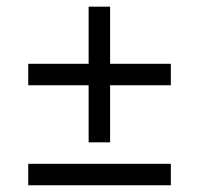

<svg xmlns="http://www.w3.org/2000/svg" viewBox="-20 -634 588 568"><path d="M242.2 -445.3Q242.2 -462.9 242.2 -480.5Q242.2 -497.1 242.2 -514.6Q242.2 -528.3 242.2 -541Q242.2 -554.7 242.2 -567.4Q242.2 -579.1 242.2 -590.8Q242.2 -602.5 242.2 -614.3Q244.1 -614.3 246.1 -614.3Q248 -614.3 249 -614.3Q254.9 -614.3 260.7 -614.3Q266.6 -614.3 271.5 -614.3Q275.4 -614.3 279.3 -614.3Q283.2 -614.3 287.1 -614.3Q292 -614.3 296.9 -614.3Q300.8 -614.3 305.7 -614.3Q305.7 -612.3 305.7 -610.4Q305.7 -608.4 305.7 -607.4Q305.7 -587.9 305.7 -568.4Q305.7 -549.8 305.7 -530.3Q305.7 -516.6 305.7 -503.9Q305.7 -490.2 305.7 -477.5Q305.7 -469.7 305.7 -461.9Q305.7 -453.1 305.7 -445.3Q324.2 -445.3 342.8 -445.3Q361.3 -445.3 379.9 -445.3Q393.6 -445.3 408.2 -445.3Q421.9 -445.3 435.5 -445.3Q448.2 -445.3 460 -445.3Q472.7 -445.3 485.4 -445.3Q485.4 -443.4 485.4 -441.4Q485.4 -439.5 485.4 -438.5Q485.4 -432.6 485.4 -426.8Q485.4 -420.9 485.4 -416Q485.4 -412.1 485.4 -408.2Q485.4 -404.3 485.4 -400.4Q485.4 -395.5 485.4 -390.6Q485.4 -386.7 485.4 -381.8Q483.4 -381.8 481.4 -381.8Q479.5 -381.8 477.5 -381.8Q457 -381.8 436.5 -381.8Q416 -381.8 396.5 -381.8Q381.8 -381.8 368.2 -381.8Q354.5 -381.8 339.8 -381.8Q332 -381.8 323.2 -381.8Q314.5 -381.8 305.7 -381.8Q305.7 -364.3 305.7 -346.7Q305.7 -329.1 305.7 -312.5Q305.7 -298.8 305.7 -286.1Q305.7 -272.5 305.7 -259.8Q305.7 -248 305.7 -236.3Q305.7 -224.6 305.7 -212.9Q303.7 -212.9 302.7 -212.9Q300.8 -212.9 298.8 -212.9Q293 -212.9 287.1 -212.9Q282.2 -212.9 276.4 -212.9Q272.5 -212.9 268.6 -212.9Q264.6 -212.9 260.7 -212.9Q255.9 -212.9 252 -212.9Q247.1 -212.9 242.2 -212.9Q242.2 -214.8 242.2 -215.8Q242.2 -217.8 242.2 -219.7Q242.2 -239.3 242.2 -258.8Q242.2 -277.3 242.2 -296.9Q242.2 -309.6 242.2 -323.2Q242.2 -335.9 242.2 -349.6Q242.2 -357.4 242.2 -365.2Q242.2 -373 242.2 -381.8Q223.6 -381.8 205.1 -381.8Q186.5 -381.8 168 -381.8Q154.3 -381.8 140.6 -381.8Q126 -381.8 112.3 -381.8Q99.6 -381.8 87.9 -381.8Q75.2 -381.8 63.5 -381.8Q63.5 -383.8 63.5 -384.8Q63.5 -386.7 63.5 -388.7Q63.5 -394.5 63.5 -400.4Q63.5 -405.3 63.5 -411.1Q63.5 -415 63.5 -418.9Q63.5 -422.9 63.5 -426.8Q63.5 -431.6 63.5 -435.5Q63.5 -440.4 63.5 -445.3Q64.5 -445.3 66.4 -445.3Q68.4 -445.3 70.3 -445.3Q90.8 -445.3 111.3 -445.3Q131.8 -445.3 152.3 -445.3Q166 -445.3 179.7 -445.3Q193.4 -445.3 208 -445.3Q211.9 -445.3 216.8 -445.3Q221.7 -445.3 226.6 -445.3Q230.5 -445.3 234.4 -445.3Q238.3 -445.3 242.2 -445.3ZM63.5 -92.8Q63.5 -94.7 63.5 -96.7Q63.5 -98.6 63.5 -99.6Q63.5 -103.5 63.5 -107.4Q63.5 -111.3 63.5 -115.2Q63.5 -119.1 63.5 -123Q63.5 -127 63.5 -130.9Q63.5 -135.7 63.5 -139.6Q63.5 -144.5 63.5 -149.4Q64.5 -149.4 66.4 -149.4Q68.4 -149.4 70.3 -149.4Q117.2 -149.4 163.1 -149.4Q209 -149.4 255.9 -149.4Q287.1 -149.4 319.3 -149.4Q350.6 -149.4 382.8 -149.4Q408.2 -149.4 433.6 -149.4Q459 -149.4 485.4 -149.4Q485.4 -147.5 485.4 -145.5Q485.4 -143.6 485.4 -141.6Q485.4 -136.7 485.4 -130.9Q485.4 -125 485.4 -120.1Q485.4 -116.2 485.4 -112.3Q485.4 -108.4 485.4 -104.5Q485.4 -99.6 485.4 -94.7Q485.4 -89.8 485.4 -85.9Q483.4 -85.9 481.4 -85.9Q479.5 -85.9 477.5 -85.9Q431.6 -85.9 384.8 -85.9Q338.9 -85.9 292 -85.9Q260.7 -85.9 228.5 -85.9Q197.3 -85.9 165 -85.9Q139.6 -85.9 114.3 -85.9Q88.9 -85.9 63.5 -85.9Q63.5 -86.9 63.5 -88.9Q63.5 -90.8 63.5 -92.8Z"/></svg>

Font: LeFont
Style: Light
Weight: 300
Designer: Leryon MEDIA
Version: Version 1.0